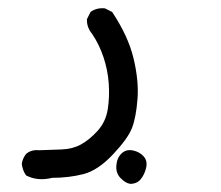

<svg xmlns="http://www.w3.org/2000/svg" viewBox="-20 -119 540 469"><path d="M107.4 315.4Q72.3 324.2 43.9 309.6Q35.2 297.9 33.2 281.2Q35.2 267.6 43.9 256.8Q56.6 246.1 75.2 248Q102.5 247.1 129.9 246.1Q157.2 245.1 177.7 233.9Q198.2 222.7 218.3 200.7Q238.3 178.7 243.2 147.9Q248 117.2 245.6 84.5Q243.2 51.8 232.9 21Q222.7 -9.8 205.1 -36.1Q191.4 -52.7 192.4 -72.3L201.2 -89.8Q215.8 -100.6 236.3 -98.6L253.9 -89.8Q293 -31.2 306.2 23.4Q319.3 78.1 315.9 122.6Q312.5 167 302.7 192.9Q293 218.8 256.3 257.8Q219.7 296.9 184.1 306.2Q148.4 315.4 107.4 315.4ZM297.9 330.1Q286.1 328.1 274.4 315.9Q262.7 303.7 264.2 285.2Q265.6 266.6 276.9 255.9Q288.1 245.1 304.7 248.5Q321.3 252 331.1 263.2Q340.8 274.4 336.9 291Q333 307.6 323.7 318.8Q314.5 330.1 297.9 330.1Z"/></svg>

Font: NaikaiFont
Style: Regular
Weight: 400
Version: Version 1.67